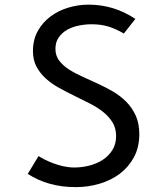

<svg xmlns="http://www.w3.org/2000/svg" viewBox="-20 -778 690 807"><path d="M96.5 -47 142 -122Q152 -115.5 168.2 -107.2Q184.5 -99 204.5 -91.5Q224.5 -84 247 -79Q269.5 -74 292.5 -74Q323.5 -74 354.8 -81.8Q386 -89.5 411.2 -105.8Q436.5 -122 452.2 -147Q468 -172 468 -206.5Q468 -239 453 -263.5Q438 -288 413.5 -307.5Q389 -327 357.5 -343Q326 -359 293.2 -375Q260.5 -391 229 -408.2Q197.5 -425.5 173 -447.5Q148.5 -469.5 133.5 -497.5Q118.5 -525.5 118.5 -563Q118.5 -611.5 139 -648Q159.5 -684.5 192.5 -709Q225.5 -733.5 267.5 -746Q309.5 -758.5 352.5 -758.5Q459 -758.5 549 -698.5L500.5 -637Q466.5 -657 435.2 -666.5Q404 -676 365.5 -676Q338.5 -676 311.2 -670.5Q284 -665 262.2 -652.8Q240.5 -640.5 226.8 -620.8Q213 -601 213 -572.5Q213 -544.5 228.2 -524Q243.5 -503.5 268.2 -487.2Q293 -471 324.5 -456.8Q356 -442.5 389.2 -427.2Q422.5 -412 454 -393.8Q485.5 -375.5 510.2 -350.8Q535 -326 550.2 -292.8Q565.5 -259.5 565.5 -214.5Q565.5 -158.5 542.8 -116.8Q520 -75 482.8 -47.2Q445.5 -19.5 397.5 -5.5Q349.5 8.5 299.5 8.5Q267.5 8.5 240 4.8Q212.5 1 187.8 -6Q163 -13 140.5 -23.2Q118 -33.5 96.5 -47Z"/></svg>

Font: B612 Mono
Style: Regular
Weight: 400
Version: Version 1.005